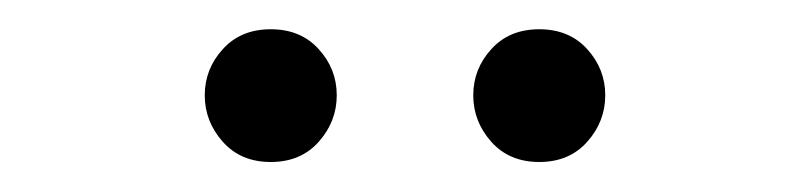

<svg xmlns="http://www.w3.org/2000/svg" viewBox="-20 -658 540 128"><path d="M160.5 -550Q140.5 -550 128.5 -563.5Q116.5 -577 116.5 -594.5Q116.5 -612 128.5 -625.2Q140.5 -638.5 160.5 -638.5Q180.5 -638.5 192.5 -625.2Q204.5 -612 204.5 -594.5Q204.5 -577 192.5 -563.5Q180.5 -550 160.5 -550ZM339.5 -550Q319.5 -550 307.5 -563.5Q295.5 -577 295.5 -594.5Q295.5 -612 307.5 -625.2Q319.5 -638.5 339.5 -638.5Q359.5 -638.5 371.5 -625.2Q383.5 -612 383.5 -594.5Q383.5 -577 371.5 -563.5Q359.5 -550 339.5 -550Z"/></svg>

Font: Newsreader 24pt Light
Style: Regular
Weight: 300
Designer: Hugues Gentile
Foundry: Production Type
Version: Version 1.003